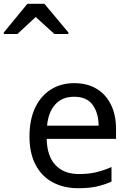

<svg xmlns="http://www.w3.org/2000/svg" viewBox="-101 -986 685 1016"><path d="M292 -546Q361 -546 410.5 -516Q460 -486 486.5 -431.5Q513 -377 513 -304V-251H146Q148 -160 192.5 -112.5Q237 -65 317 -65Q368 -65 407.5 -74.5Q447 -84 489 -102V-25Q448 -7 408 1.5Q368 10 313 10Q237 10 178.5 -21Q120 -52 87.5 -113.5Q55 -175 55 -264Q55 -352 84.5 -415Q114 -478 167.5 -512Q221 -546 292 -546ZM291 -474Q228 -474 191.5 -433.5Q155 -393 148 -321H421Q420 -389 389 -431.5Q358 -474 291 -474ZM-81 -806V-814L44 -966H134L261 -814V-806H187L88 -896L-9 -806Z"/></svg>

Font: Noto Sans Tifinagh Adrar
Style: Regular
Weight: 400
Designer: JamraPatel
Foundry: JamraPatel LLC
Version: Version 2.006; ttfautohint (v1.8.4.7-5d5b)